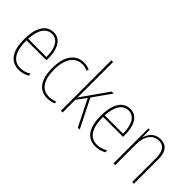

<svg xmlns="http://www.w3.org/2000/svg" viewBox="-2 -1396 2042 2042"><g transform="rotate(45 1019.0 -375.0)"><path d="M223 -537C106 -537 51 -423 51 -263C51 -97 108 10 239 10C287 10 325 -2 360 -22V-51C317 -26 282 -15 239 -15C131 -15 76 -106 77 -271H378V-298C378 -424 337 -537 223 -537ZM223 -512C314 -512 354 -417 353 -295H78C86 -440 140 -512 223 -512Z M667 10C702 10 739 2 764 -9V-35C735 -22 701 -15 669 -15C553 -15 505 -117 505 -258C505 -422 572 -512 679 -512C706 -512 733 -507 757 -494L766 -518C740 -531 712 -537 678 -537C554 -537 479 -435 479 -258C479 -97 537 10 667 10Z M892 -368V-760H866V0H892V-190L971 -298L1121 0H1149L988 -321L1134 -527H1104L930 -280C915 -259 907 -247 891 -224C892 -275 892 -316 892 -368Z M1375 -537C1258 -537 1203 -423 1203 -263C1203 -97 1260 10 1391 10C1439 10 1477 -2 1512 -22V-51C1469 -26 1434 -15 1391 -15C1283 -15 1228 -106 1229 -271H1530V-298C1530 -424 1489 -537 1375 -537ZM1375 -512C1466 -512 1506 -417 1505 -295H1230C1238 -440 1292 -512 1375 -512Z M1830 -537C1741 -537 1698 -475 1681 -416H1679L1677 -527H1657V0H1683V-308C1683 -445 1747 -513 1830 -513C1897 -513 1938 -468 1938 -359V0H1964V-366C1964 -485 1916 -537 1830 -537Z"/></g></svg>

Font: Noto Sans Gurmukhi Condensed Thin
Style: Regular
Weight: 100
Width: 3
Designer: Jelle Bosma - Monotype Design Team
Foundry: Monotype Imaging Inc.
Version: Version 2.004